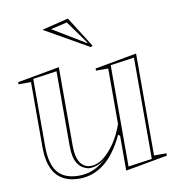

<svg xmlns="http://www.w3.org/2000/svg" viewBox="-83 -806 831 896"><g transform="rotate(-10 332.5 -358.0)"><path d="M223 14Q150 14 113.5 -29.5Q77 -73 77 -161V-469H18V-479L217 -515V-141Q217 -89 235 -62Q253 -35 286 -35Q315 -35 344.5 -57.5Q374 -80 400 -118.5Q426 -157 443 -206V-469H385V-479L583 -515V-32H642V-21L443 15V-149L435 -157Q395 -71 341.5 -28.5Q288 14 223 14ZM570 -498 457 -482V-2L570 -18ZM203 -498 90 -482V-162Q90 -78 122 -39Q154 0 223 0Q261 0 294.5 -15Q328 -30 359 -62Q339 -42 316.5 -33.5Q294 -25 273 -26Q238 -33 220.5 -61.5Q203 -90 203 -142ZM381 -581 172 -700 298 -731 389 -587ZM369 -604 290 -714 212 -696 366 -603Z"/></g></svg>

Font: Kalnia Glaze Thin Medium
Style: Regular
Weight: 500
Version: Version 1.110